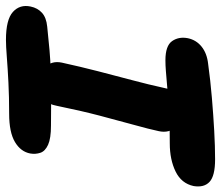

<svg xmlns="http://www.w3.org/2000/svg" viewBox="-80 -680 760 661"><g transform="rotate(90 300.5 -349.0)"><path d="M177 -538Q127 -538 111 -561Q95 -584 101 -615Q107 -644 130 -662.5Q153 -681 189 -685Q247 -693 306.5 -698Q366 -703 420 -706Q474 -709 518 -709Q575 -709 595.5 -690Q616 -671 610 -635Q601 -593 560 -573Q519 -553 463 -553Q413 -553 375 -551.5Q337 -550 307.5 -547.5Q278 -545 255 -543Q232 -541 213 -539.5Q194 -538 177 -538ZM266 -104Q223 -104 200.5 -125Q178 -146 185 -181Q199 -245 215 -307Q231 -369 246 -425.5Q261 -482 271 -528Q278 -565 294 -583Q310 -601 344 -601Q382 -601 405.5 -576Q429 -551 421 -515Q414 -482 399.5 -430Q385 -378 367.5 -311Q350 -244 334 -165Q323 -104 266 -104ZM107 11Q37 11 10.5 -13Q-16 -37 -8 -74Q-3 -98 13.5 -113Q30 -128 61 -131Q107 -136 142.5 -139Q178 -142 208 -143Q238 -144 266.5 -144.5Q295 -145 327.5 -144.5Q360 -144 402 -144Q446 -144 468 -134Q490 -124 495.5 -107.5Q501 -91 498 -73Q492 -40 458.5 -20Q425 0 361 0Q303 0 253.5 2.5Q204 5 166 8Q128 11 107 11Z"/></g></svg>

Font: Shantell Sans Light
Style: Bold Italic
Weight: 700
Italic angle: -11°
Version: Version 1.011;[c5ecc13dd]